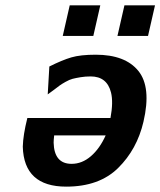

<svg xmlns="http://www.w3.org/2000/svg" viewBox="-20 -686 598 716"><path d="M214 -552 240 -666H354L328 -552ZM418 -552 444 -666H558L532 -552ZM82 -246H392Q403 -305 394 -341Q379 -401 318 -401Q298 -401 280 -398Q262 -395 250.5 -392Q239 -389 224 -380.5Q209 -372 203 -367.5Q197 -363 180.5 -350.5Q164 -338 158 -334L164 -438Q212 -462 246 -472Q280 -482 337 -482Q447 -482 496 -421.5Q545 -361 515 -232Q491 -129 420.5 -59.5Q350 10 227 10Q69 10 65 -139Q66 -182 82 -246ZM182 -181Q180 -163 180 -154Q182 -75 247 -75Q286 -75 319 -103.5Q352 -132 374 -181Z"/></svg>

Font: Coval
Style: ExtraBold Italic
Weight: 800
Foundry: Context Ltd
Version: Version 001.000